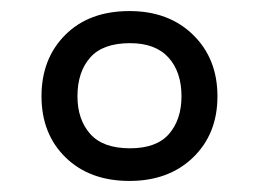

<svg xmlns="http://www.w3.org/2000/svg" viewBox="-20 -744 468 347"><path d="M214 -417Q142 -417 98.5 -459.5Q55 -502 55 -570Q55 -638 98 -681Q141 -724 214 -724Q285 -724 329 -681Q373 -638 373 -570Q373 -502 329 -459.5Q285 -417 214 -417ZM215 -476Q263 -476 285.5 -502Q308 -528 308 -570Q308 -614 284.5 -640Q261 -666 215 -666Q166 -666 143 -640Q120 -614 120 -570Q120 -528 143 -502Q166 -476 215 -476Z"/></svg>

Font: Noto Sans Tifinagh Air
Style: Regular
Weight: 400
Designer: JamraPatel
Foundry: JamraPatel LLC
Version: Version 2.006; ttfautohint (v1.8.4.7-5d5b)